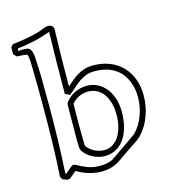

<svg xmlns="http://www.w3.org/2000/svg" viewBox="-113 -824 851 950"><g transform="rotate(-15 312.5 -349.5)"><path d="M243.2 -335.4Q241.7 -282.7 241.7 -229.5Q241.7 -169.9 243.2 -111.3Q259.8 -90.3 283 -78.6Q306.2 -66.9 331.1 -66.9Q356 -66.9 375.2 -79.3Q394.5 -91.8 407.7 -112.5Q420.9 -133.3 427.7 -160.9Q434.6 -188.5 434.6 -218.8Q434.6 -254.9 426.5 -282.7Q418.5 -310.5 404.3 -329.3Q390.1 -348.1 370.1 -357.9Q350.1 -367.7 326.7 -367.7Q303.2 -367.7 280.8 -357.4Q258.3 -347.2 241.2 -326.2ZM217.3 -342.8Q238.8 -369.6 267.8 -383.3Q296.9 -397 327.6 -397Q356.4 -397 381.1 -385Q405.8 -373 424.1 -351.1Q442.4 -329.1 452.9 -297.9Q463.4 -266.6 463.4 -228Q463.4 -186.5 454.3 -151.6Q445.3 -116.7 427.7 -91.3Q410.2 -65.9 384.5 -51.8Q358.9 -37.6 325.7 -37.6Q311 -37.6 295.2 -41.7Q279.3 -45.9 264.4 -53.7Q249.5 -61.5 236.8 -72.8Q224.1 -84 216.8 -97.7Q214.4 -102.5 213.4 -116.2Q212.4 -129.9 212.4 -144Q212.4 -150.4 212.4 -165.3Q212.4 -180.2 212.6 -199.2Q212.9 -218.3 212.9 -239.5Q212.9 -260.7 213.1 -279.8Q213.4 -298.8 213.6 -313.5Q213.9 -328.1 213.9 -334ZM17.6 -641.6V-676.8Q20.5 -680.7 23.4 -683.8Q26.4 -687 29.3 -690.4Q64.5 -694.3 99.4 -700.4Q134.3 -706.5 168.5 -716.3Q181.2 -720.2 194.6 -726.3Q208 -732.4 220.7 -732.4Q229 -732.4 235.8 -729Q242.7 -725.6 248 -714.4Q245.6 -639.2 244.4 -565.2Q243.2 -491.2 243.2 -416.5Q258.8 -429.7 273.4 -442.1Q288.1 -454.6 304.2 -464.4Q320.3 -474.1 339.8 -480.2Q359.4 -486.3 384.8 -486.3Q431.2 -486.3 469 -471.2Q506.8 -456.1 533.4 -428.7Q560.1 -401.4 574.5 -363.3Q588.9 -325.2 588.9 -278.8Q588.9 -253.9 584.7 -228.3Q580.6 -202.6 572 -178.5Q563.5 -154.3 550.8 -132.3Q538.1 -110.4 521 -91.8Q504.9 -74.7 483.9 -61.5Q462.9 -48.3 443.4 -34.7Q430.7 -25.4 417.5 -16.6Q404.3 -7.8 391.1 1.5Q366.2 18.6 342.5 25.4Q318.8 32.2 291.5 32.2Q258.3 32.2 226.1 22.5Q193.8 12.7 166 -4.4L130.9 24.9Q127.4 25.9 124.3 26.4Q121.1 26.9 117.2 27.8Q111.8 25.4 106.2 23.4Q100.6 21.5 94.7 19.5L84.5 4.9Q90.3 -86.9 92.3 -177.5Q94.2 -268.1 94.2 -359.9Q94.2 -363.3 94.2 -376Q94.2 -388.7 94 -406.5Q93.8 -424.3 93.8 -444.3Q93.8 -464.4 93.5 -482.2Q93.3 -500 93 -512.9Q92.8 -525.9 92.8 -528.8Q91.8 -551.8 91.8 -575.7Q91.8 -599.6 85 -622.1H84.5V-622.6L89.4 -620.1Q88.9 -621.6 82.8 -622.6Q76.7 -623.5 68.1 -624.3Q59.6 -625 50 -625.7Q40.5 -626.5 32.7 -626.5ZM58.1 -651.9H65.4H78.1Q85.9 -651.9 92.5 -650.6Q99.1 -649.4 104.2 -644.8Q109.4 -640.1 112.8 -631.1Q116.2 -622.1 118.2 -606Q122.1 -552.7 123 -491.7Q124 -430.7 124 -356.4Q124 -268.1 121.8 -180.4Q119.6 -92.8 114.3 -4.4L118.7 -2.9Q128.4 -11.2 137.9 -19Q147.5 -26.9 157.2 -35.2Q160.6 -35.2 164.1 -35.4Q167.5 -35.6 170.9 -35.6Q198.2 -19 227.1 -8.1Q255.9 2.9 292 2.9Q307.6 2.9 322.8 0.2Q337.9 -2.4 352.1 -8.3Q354.5 -9.3 365.2 -16.4Q376 -23.4 390.6 -33.7Q405.3 -43.9 422.4 -55.7Q439.5 -67.4 454.3 -77.9Q469.2 -88.4 480.2 -96.2Q491.2 -104 494.1 -106.4Q509.8 -122.1 521.7 -141.6Q533.7 -161.1 542.2 -183.3Q550.8 -205.6 555.2 -229.5Q559.6 -253.4 559.6 -277.3Q559.6 -299.3 555.7 -320.6Q551.8 -341.8 543.7 -360.8Q535.6 -379.9 523.2 -396.5Q510.7 -413.1 493.7 -425.3Q469.2 -442.9 440.9 -449.7Q412.6 -456.5 382.8 -456.5Q359.4 -456.5 340.6 -449.5Q321.8 -442.4 305.2 -430.7Q288.6 -418.9 272.5 -404.3Q256.3 -389.6 237.8 -374.5Q231.9 -377.4 225.8 -380.4Q219.7 -383.3 213.9 -386.2Q213.9 -466.3 215.1 -544.7Q216.3 -623 218.3 -703.1Q176.8 -687.5 134 -677.7Q91.3 -668 46.9 -663.1V-649.4Z"/></g></svg>

Font: XB Kayhan Pook
Style: Regular
Weight: 700
Designer: Behnam
Foundry: Irmug
Version: Version 7.300 2009